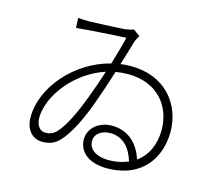

<svg xmlns="http://www.w3.org/2000/svg" viewBox="-108 -892 1217 1061"><g transform="rotate(15 500.0 -361.0)"><path d="M582 -17C518 -17 468 -45 468 -96C468 -137 506 -164 555 -164C628 -164 673 -113 695 -39C663 -25 625 -17 582 -17ZM392 -338C360 -251 317 -151 270 -100C247 -77 226 -73 206 -73C179 -73 153 -97 153 -145C153 -265 270 -429 443 -485C427 -436 410 -385 392 -338ZM532 -751C519 -745 503 -742 482 -739C424 -735 315 -731 278 -730C259 -730 234 -731 218 -733L221 -676C303 -685 446 -692 504 -696C495 -656 479 -600 460 -537C260 -487 106 -305 106 -137C106 -57 152 -20 202 -20C245 -20 275 -32 303 -63C346 -109 394 -202 433 -313C455 -375 477 -439 495 -498C518 -502 542 -504 567 -504C734 -504 824 -390 824 -254C824 -171 793 -103 735 -61C712 -133 658 -206 554 -206C482 -206 422 -160 422 -93C422 -20 485 29 585 29C791 29 874 -113 874 -255C874 -418 762 -551 570 -551C550 -551 530 -550 510 -547C528 -604 542 -653 552 -686C557 -700 565 -713 571 -723Z"/></g></svg>

Font: Noto Sans CJK JP Light
Style: Regular
Weight: 300
Designer: Ryoko NISHIZUKA (kana & ideographs); Paul D. Hunt (Latin, Greek & Cyrillic); Wenlong ZHANG (bopomofo); Sandoll Communica
Foundry: Adobe Systems Incorporated
Version: Version 1.004;PS 1.004;hotconv 1.0.82;makeotf.lib2.5.63406